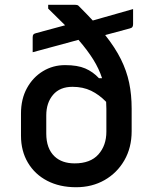

<svg xmlns="http://www.w3.org/2000/svg" viewBox="-20 -774 640 805"><path d="M253 -501Q305 -501 337.5 -487Q370 -473 395 -446H408Q395 -486 371 -524.5Q347 -563 309 -607L117 -555V-617Q117 -626 120 -629.5Q123 -633 131 -635L253 -668Q237 -684 219 -701.5Q201 -719 182 -738V-754H293Q299 -754 303.5 -753Q308 -752 313 -746Q344 -715 369 -688L538 -736V-673Q538 -666 535.5 -661.5Q533 -657 525 -655L421 -627Q463 -574 487 -525.5Q511 -477 521.5 -427Q532 -377 532 -318V-224Q532 -155 501.5 -102Q471 -49 418.5 -19Q366 11 299 11Q230 11 178 -16Q126 -43 97 -92Q68 -141 68 -205V-298Q68 -359 93 -404.5Q118 -450 160 -475.5Q202 -501 253 -501ZM209 -118Q240 -89 293 -89Q359 -89 392.5 -126.5Q426 -164 426 -222V-318Q426 -333 425 -347Q396 -377 362 -393.5Q328 -410 284 -410Q231 -410 202.5 -376.5Q174 -343 174 -290V-214Q174 -151 209 -118Z"/></svg>

Font: Recursive Sn Lnr St Med
Style: Regular
Weight: 500
Version: Version 1.085;hotconv 1.1.0;makeotfexe 2.6.0; ttfautohint (v